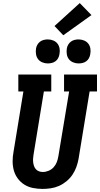

<svg xmlns="http://www.w3.org/2000/svg" viewBox="-20 -1219 650 1247"><path d="M256 8Q225 8 194.5 2Q164 -4 139 -19.5Q114 -35 96 -59Q78 -83 70 -111.5Q62 -140 62 -171.5Q62 -203 68 -234L132 -625H99V-735H313V-625H265L198 -216Q196 -203 195 -190Q194 -177 195.5 -164.5Q197 -152 201 -140.5Q205 -129 213 -120Q221 -111 233 -106.5Q245 -102 258 -102Q277 -102 296 -110Q315 -118 328.5 -133Q342 -148 349 -166.5Q356 -185 359 -204L429 -625H396V-735H610V-625H562L490 -186Q485 -159 475.5 -133Q466 -107 450 -83.5Q434 -60 411.5 -41.5Q389 -23 363 -11.5Q337 0 309.5 4Q282 8 256 8ZM490 -807Q472 -807 455 -814Q438 -821 427.5 -834.5Q417 -848 414 -866.5Q411 -885 414 -904Q416 -917 423 -929Q430 -941 441 -949Q452 -957 465 -960Q478 -963 490 -963Q509 -963 526 -956Q543 -949 553.5 -935.5Q564 -922 567 -903.5Q570 -885 566 -866Q564 -853 557.5 -841Q551 -829 540 -821Q529 -813 516 -810Q503 -807 490 -807ZM290 -807Q272 -807 255 -814Q238 -821 227.5 -834.5Q217 -848 214 -866.5Q211 -885 214 -904Q216 -917 223 -929Q230 -941 241 -949Q252 -957 265 -960Q278 -963 290 -963Q309 -963 326 -956Q343 -949 353.5 -935.5Q364 -922 367 -903.5Q370 -885 366 -866Q364 -853 357.5 -841Q351 -829 340 -821Q329 -813 316 -810Q303 -807 290 -807ZM391 -990 334 -1050 498 -1199 574 -1121Z"/></svg>

Font: Iosevka Curly Slab XBdExObl
Style: Regular
Weight: 800
Width: 7
Italic angle: -9°
Monospace: yes
Designer: Belleve Invis
Foundry: Belleve Invis
Version: Version 11.1.0; ttfautohint (v1.8.3)